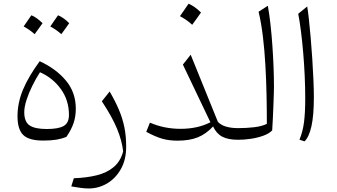

<svg xmlns="http://www.w3.org/2000/svg" viewBox="-20 -768 1851 1055"><path d="M216.8 4.4Q138.7 4.4 107.4 -26.6Q76.2 -57.6 76.2 -128.9Q76.2 -203.6 106.7 -276.1Q137.2 -348.6 198.2 -431.6Q288.1 -390.1 342.3 -325.2Q396.5 -260.3 396.5 -170.9Q396.5 -127 384 -90.8Q371.6 -54.7 344.7 -15.6Q320.8 -5.9 290.5 -0.7Q260.3 4.4 216.8 4.4ZM199.7 -371.1Q177.2 -336.4 157.5 -296.4Q137.7 -256.3 125.5 -218.3Q113.3 -180.2 113.3 -151.4Q113.3 -98.6 142.6 -78.9Q171.9 -59.1 236.8 -59.1Q300.8 -59.1 329.8 -75.7Q358.9 -92.3 358.9 -136.2Q358.9 -216.8 314.7 -278.3Q270.5 -339.8 199.7 -371.1ZM170.4 -580.1Q144.5 -604 109.9 -622.6Q132.3 -653.8 152.3 -684.1Q179.7 -673.8 213.9 -640.6Q195.3 -613.8 170.4 -580.1ZM256.3 -622.6Q276.4 -650.9 298.8 -684.1Q328.6 -672.4 360.4 -640.6Q349.6 -625.5 338.9 -610.4Q328.1 -595.2 316.9 -580.1Q291 -604 256.3 -622.6Z M673.3 38.1Q673.3 109.4 644.3 160.9Q615.2 212.4 568.4 240Q521.5 267.6 466.8 267.6Q445.3 267.6 419.9 263.9Q394.5 260.3 371.6 256.3L385.7 211.4Q455.1 209 511 195.3Q566.9 181.6 604.5 150.1Q642.1 118.7 656.7 64Q650.4 5.9 623.3 -60.1Q596.2 -126 539.6 -211.4L582.5 -265.1Q613.3 -212.4 633.3 -165.3Q653.3 -118.2 663.3 -69.3Q673.3 -20.5 673.3 38.1Z M1136.2 -96.2 984.9 -413.1 1027.8 -467.3 1177.2 -98.6Q1208.5 -64 1289.1 -64H1289.6V0H1289.1Q1232.9 0 1200.9 -17.1Q1168.9 -34.2 1150.9 -73.2Q1112.3 -31.7 1066.9 -13.4Q1021.5 4.9 956.1 4.9Q909.7 4.9 872.8 -5.4Q835.9 -15.6 783.7 -43.5L803.7 -94.2Q881.8 -60.1 972.2 -60.1Q1065.9 -60.1 1136.2 -96.2ZM1016.1 -747.6Q1030.8 -741.7 1047.6 -730.2Q1064.5 -718.8 1084.5 -699.2Q1072.8 -682.6 1060.8 -665.8Q1048.8 -648.9 1036.1 -631.8Q1021 -646 1003.7 -658Q986.3 -669.9 968.8 -679.2Q981 -696.3 992.4 -712.9Q1003.9 -729.5 1016.1 -747.6Z M1451.7 -736.3Q1460 -690.4 1466.3 -633.5Q1472.7 -576.7 1476.8 -515.9Q1481 -455.1 1483.2 -397.2Q1485.4 -339.4 1485.4 -291Q1485.4 -281.7 1484.6 -254.2Q1483.9 -226.6 1482.4 -189.7Q1481 -152.8 1479.2 -116Q1477.5 -79.1 1475.6 -51.3Q1457.5 -33.2 1426 -22Q1394.5 -10.7 1358.6 -5.4Q1322.8 0 1289.6 0Q1274.9 0 1274.9 -30.8V-33.2Q1274.9 -64 1289.6 -64Q1333 -64 1375.7 -68.8Q1418.5 -73.7 1446.3 -87.4Q1446.3 -164.1 1444.6 -246.3Q1442.9 -328.6 1438.2 -410.4Q1433.6 -492.2 1424.6 -567.1Q1415.5 -642.1 1400.9 -703.6Z M1668 -732.4Q1672.4 -708 1677.2 -663.3Q1682.1 -618.7 1687 -562.7Q1691.9 -506.8 1695.8 -447Q1699.7 -387.2 1702.1 -331.8Q1704.6 -276.4 1704.6 -233.9Q1704.6 -133.3 1691.2 -73.7Q1677.7 -14.2 1653.3 8.8L1625.5 -0.5Q1643.6 -43.9 1650.4 -95.7Q1657.2 -147.5 1657.2 -228.5Q1657.2 -286.6 1654.3 -350.8Q1651.4 -415 1646 -478.5Q1640.6 -542 1633.5 -597.4Q1626.5 -652.8 1618.7 -692.4Z"/></svg>

Font: Pinar DS1-Light
Style: Regular
Weight: 300
Designer: Amin Abedi
Version: Version 2.000